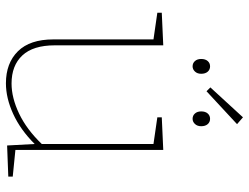

<svg xmlns="http://www.w3.org/2000/svg" viewBox="-116 -718 840 648"><g transform="rotate(90 304.0 -394.0)"><path d="M486 -26 576 -17V-2L471 2L466 -91Q418 -43 364.5 -18.5Q311 6 261 6Q193 6 153 -34.5Q113 -75 113 -154V-492L23 -505V-520L133 -525V-159Q133 -86 167 -49.5Q201 -13 262 -13Q310 -13 363.5 -38.5Q417 -64 466 -115V-492L376 -505V-520L486 -525ZM399 -774 288 -671 275 -684 376 -794ZM179 -653Q179 -667 186 -675Q193 -683 204 -683Q215 -683 222 -675Q229 -667 229 -653Q229 -640 221.5 -632Q214 -624 204 -624Q193 -624 186 -632Q179 -640 179 -653ZM356 -653Q356 -667 363 -675Q370 -683 381 -683Q392 -683 399 -675Q406 -667 406 -653Q406 -640 398.5 -632Q391 -624 381 -624Q370 -624 363 -632Q356 -640 356 -653Z"/></g></svg>

Font: Bitter Pro Thin
Style: Regular
Weight: 250
Designer: Sol Matas, and Bitter project Authors
Foundry: Sol Matas
Version: Version 1.010